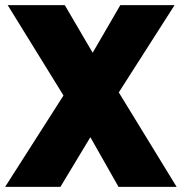

<svg xmlns="http://www.w3.org/2000/svg" viewBox="-31 -730 710 750"><path d="M205 0H-11L217 -357L-1 -710H222L331 -524L439 -710H651L433 -369L659 0H432L322 -194Z"/></svg>

Font: Livvic Black
Style: Regular
Weight: 900
Designer: Jacques Le Bailly, Baron von Fonthausen
Version: Version 1.001; ttfautohint (v1.8.2)